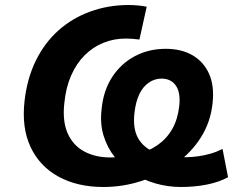

<svg xmlns="http://www.w3.org/2000/svg" viewBox="-20 -736 952 767"><path d="M393 11Q289 11 213.5 -30.5Q138 -72 102 -149Q66 -226 78 -332Q88 -422 123 -493.5Q158 -565 213.5 -614.5Q269 -664 341 -690Q413 -716 494 -716Q513 -716 533.5 -714Q554 -712 566 -709L537 -578Q523 -580 509 -581Q495 -582 482 -582Q435 -582 393 -565Q351 -548 318 -515Q285 -482 264 -434Q243 -386 237 -324Q229 -252 250 -204Q271 -156 315.5 -131.5Q360 -107 421 -107Q477 -107 525 -119Q573 -131 609.5 -156.5Q646 -182 668 -220.5Q690 -259 696 -312Q702 -366 682.5 -394Q663 -422 625 -422Q598 -422 574.5 -406Q551 -390 536.5 -359.5Q522 -329 517 -284Q510 -221 532.5 -182.5Q555 -144 603 -126Q651 -108 721 -108Q745 -108 770.5 -111.5Q796 -115 820.5 -122Q845 -129 869 -141L891 -28Q854 -8 805.5 1.5Q757 11 703 11Q651 11 602 -3Q553 -17 510.5 -44Q468 -71 438 -109Q408 -147 393.5 -195Q379 -243 386 -301Q393 -374 428 -428Q463 -482 518.5 -511.5Q574 -541 642 -541Q705 -541 749.5 -515Q794 -489 815.5 -440.5Q837 -392 829 -322Q821 -248 782.5 -187Q744 -126 682.5 -82Q621 -38 546.5 -13.5Q472 11 393 11Z"/></svg>

Font: Nunito Sans 8pt ExtraBold
Style: Italic
Weight: 800
Italic angle: -9°
Version: Version 3.101;gftools[0.9.27]